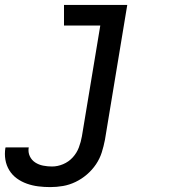

<svg xmlns="http://www.w3.org/2000/svg" viewBox="-78 -540 698 783"><path d="M127 223Q102 223 78 220Q54 217 31.5 209Q9 201 -9.5 187.5Q-28 174 -40 154.5Q-52 135 -56 111.5Q-60 88 -56 63L-55 61H40L39 62Q36 81 43.5 97Q51 113 65.5 122.5Q80 132 98 135.5Q116 139 134 139Q157 139 179.5 129.5Q202 120 218.5 102Q235 84 243.5 61.5Q252 39 256 16L331 -436H183V-520H441L350 30Q345 56 337 81.5Q329 107 313.5 130Q298 153 276.5 171.5Q255 190 230 202Q205 214 179 218.5Q153 223 127 223Z"/></svg>

Font: Iosevka Medium Extended
Style: Italic
Weight: 500
Width: 7
Italic angle: -9°
Monospace: yes
Designer: Belleve Invis
Foundry: Belleve Invis
Version: Version 32.5.0; ttfautohint (v1.8.4)